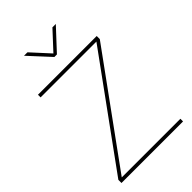

<svg xmlns="http://www.w3.org/2000/svg" viewBox="-278 -1051 1150 1150"><g transform="rotate(-45 297.5 -476.0)"><path d="M36.6 0H558.1V-22.5H208H61.5L144 -136.2L554.2 -701.2V-727.5H56.6V-705.1H383.8H529.3L445.3 -589.4L36.6 -26.4ZM191.9 -951.7H163.1V-951.2L286.1 -817.9H307.6L431.6 -951.2V-951.7H403.3L296.9 -836.9Z"/></g></svg>

Font: Raveo Display Display Thin
Style: Regular
Weight: 100
Designer: Jakub Foglar, Rasmus Andersson (Inter)
Foundry: Jakubfoglar.com
Version: Version 1.100;Glyphs 3.2.3 (3260)